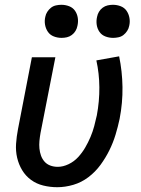

<svg xmlns="http://www.w3.org/2000/svg" viewBox="-20 -769 590 801"><path d="M219 12Q189 12 160.5 5Q132 -2 109.5 -18.5Q87 -35 72.5 -59Q58 -83 51.5 -111Q45 -139 47 -169Q49 -199 55 -230L113 -530H211L149 -214Q146 -197 144.5 -181Q143 -165 144.5 -149.5Q146 -134 151 -120Q156 -106 165.5 -95Q175 -84 189.5 -78.5Q204 -73 221 -73Q243 -73 266 -84Q289 -95 306 -113.5Q323 -132 335.5 -153.5Q348 -175 357.5 -197.5Q367 -220 373 -242.5Q379 -265 384 -288Q395 -347 394.5 -405Q394 -463 382 -517L477 -534Q490 -472 491 -406Q492 -340 479 -273Q472 -240 462 -207Q452 -174 436.5 -142.5Q421 -111 399.5 -81.5Q378 -52 349 -30Q320 -8 286 2Q252 12 219 12ZM452 -611Q435 -611 419.5 -617Q404 -623 395 -636Q386 -649 383.5 -665.5Q381 -682 385 -699Q387 -710 393 -720Q399 -730 408.5 -737Q418 -744 429 -746.5Q440 -749 451 -749Q468 -749 483.5 -743Q499 -737 508 -724Q517 -711 520 -694.5Q523 -678 519 -661Q517 -650 510.5 -640Q504 -630 495 -623Q486 -616 474.5 -613.5Q463 -611 452 -611ZM237 -611Q220 -611 204.5 -617Q189 -623 180 -636Q171 -649 168 -665.5Q165 -682 169 -699Q171 -710 177.5 -720Q184 -730 193 -737Q202 -744 213.5 -746.5Q225 -749 236 -749Q253 -749 268.5 -743Q284 -737 293 -724Q302 -711 304.5 -694.5Q307 -678 303 -661Q301 -650 295 -640Q289 -630 279.5 -623Q270 -616 259 -613.5Q248 -611 237 -611Z"/></svg>

Font: Lode Dark Term
Style: Bold Italic
Weight: 700
Italic angle: -11°
Monospace: yes
Designer: Belleve Invis
Foundry: Belleve Invis
Version: Version 29.2.0